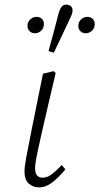

<svg xmlns="http://www.w3.org/2000/svg" viewBox="-20 -799 430 831"><path d="M150 12Q122 12 104 -5Q86 -22 86 -56Q86 -76 93.5 -117.5Q101 -159 119 -248L166 -480L212 -491L221 -483L193 -364Q173 -279 161 -225.5Q149 -172 142.5 -141.5Q136 -111 134 -95.5Q132 -80 132 -70Q132 -30 165 -30Q183 -30 201.5 -43Q220 -56 247 -85L263 -66Q232 -29 205 -8.5Q178 12 150 12ZM131 -655Q118 -655 108.5 -663.5Q99 -672 99 -687Q99 -704 111 -715Q123 -726 138 -726Q152 -726 161 -717.5Q170 -709 170 -695Q170 -677 158 -666Q146 -655 131 -655ZM213 -571 190 -578Q201 -617 211.5 -656.5Q222 -696 232 -735Q238 -758 245.5 -768.5Q253 -779 267 -779Q280 -779 287 -772Q294 -765 294 -754Q294 -744 290 -734.5Q286 -725 277 -706Q261 -672 245 -638.5Q229 -605 213 -571ZM351 -655Q338 -655 328.5 -663.5Q319 -672 319 -687Q319 -704 331 -715Q343 -726 358 -726Q372 -726 381 -717.5Q390 -709 390 -695Q390 -677 378 -666Q366 -655 351 -655Z"/></svg>

Font: Source Serif 4 SmText Light
Style: Italic
Weight: 300
Italic angle: -12°
Designer: Frank Grießhammer
Foundry: Adobe
Version: Version 4.005;hotconv 1.1.0;makeotfexe 2.6.0